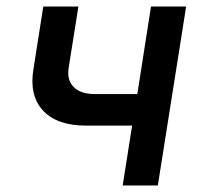

<svg xmlns="http://www.w3.org/2000/svg" viewBox="-20 -570 640 590"><path d="M357 0 386 -184H244Q155 -184 112 -230.5Q69 -277 83 -359L113 -550H221L191 -362Q185 -324 206.5 -302.5Q228 -281 271 -281H402L444 -550H552L465 0Z"/></svg>

Font: JetBrains Mono NL SemiBold
Style: Italic
Weight: 600
Italic angle: -9°
Monospace: yes
Designer: Philipp Nurullin, Konstantin Bulenkov
Foundry: JetBrains
Version: Version 2.305; ttfautohint (v1.8.4.7-5d5b)